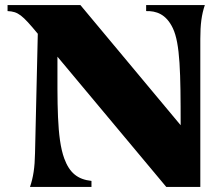

<svg xmlns="http://www.w3.org/2000/svg" viewBox="-20 -742 883 762"><path d="M99 0H343V-24C288 -30 256 -56 235 -113C205 -195 208 -334 208 -517L640 0H775V-588C775 -645 780 -684 793 -722H560V-698C599 -699 639 -687 666 -630C695 -569 697 -452 697 -245L299 -722H10V-698C52 -696 68 -683 130 -608L119 -134C118 -77 112 -38 99 0Z"/></svg>

Font: Sinistre Bold
Style: Regular
Weight: 900
Designer: Jules Durand
Foundry: Collletttivo
Version: Version 69.420;Glyphs 3.2 (3217)